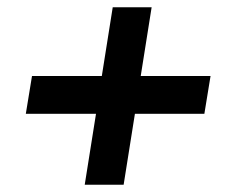

<svg xmlns="http://www.w3.org/2000/svg" viewBox="-20 -548 640 528"><path d="M213 -40 244 -235H51L68 -339H260L290 -528H397L367 -339H559L542 -235H351L320 -40Z"/></svg>

Font: Mulish ExtraBold
Style: Italic
Weight: 800
Italic angle: -9°
Designer: Vernon Adams
Foundry: Vernon Adams
Version: Version 3.603; ttfautohint (v1.8.3)